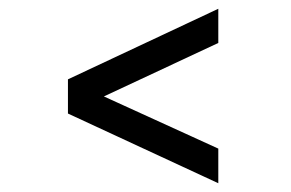

<svg xmlns="http://www.w3.org/2000/svg" viewBox="-20 -518 663 438"><path d="M478 -420 217 -298 478 -179V-100L135 -259V-337L478 -498Z"/></svg>

Font: Oak Sans
Style: Regular
Weight: 400
Designer: Erik Kennedy, Walven
Foundry: Erik Kennedy, Walven
Version: Version 1.000